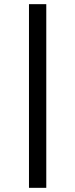

<svg xmlns="http://www.w3.org/2000/svg" viewBox="-20 -795 361 921"><path d="M202 106H119V-775H202Z"/></svg>

Font: Fauna One
Style: Regular
Weight: 400
Version: Version 1.001